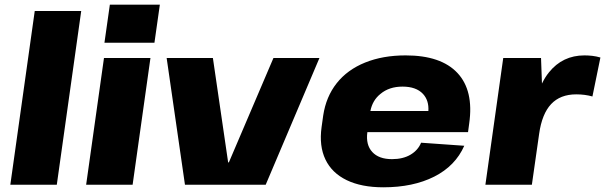

<svg xmlns="http://www.w3.org/2000/svg" viewBox="-20 -787 2578 818"><path d="M326 -740 222 0H24L128 -740Z M621 -540 545 0H347L423 -540ZM661 -767 638 -605H425L448 -767Z M690 -540H887L952 -95H955L1145 -540H1341L1112 0H768Z M1613 11Q1520 11 1457 -19.5Q1394 -50 1366.5 -107.5Q1339 -165 1350 -245L1357 -295Q1369 -375 1414.5 -432.5Q1460 -490 1535.5 -520.5Q1611 -551 1708 -551Q1859 -551 1929 -476Q1999 -401 1979 -261L1974 -224H1545V-223Q1538 -170 1566 -139.5Q1594 -109 1650 -109Q1697 -109 1729 -128Q1761 -147 1774 -179L1958 -166Q1920 -80 1830 -34.5Q1740 11 1613 11ZM1558 -314H1805Q1808 -359 1782 -387Q1753 -418 1695 -418Q1638 -418 1601 -387Q1567 -360 1558 -314Z M2124 -540H2285L2289 -431Q2302 -458 2319 -479Q2377 -551 2470 -551Q2487 -551 2504 -549Q2521 -547 2538 -542L2504 -376Q2472 -385 2435 -385Q2367 -385 2328 -343.5Q2289 -302 2277 -217L2246 0H2048Z"/></svg>

Font: Pathway Extreme 8pt Thin 12pt ExtraBold
Style: Italic
Weight: 800
Italic angle: -8°
Version: Version 1.001;gftools[0.9.26]